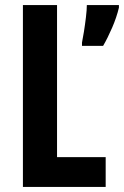

<svg xmlns="http://www.w3.org/2000/svg" viewBox="-20 -734 487 754"><path d="M70 0V-714H204V-117H395V0ZM447 -704Q438 -666 420.5 -625.5Q403 -585 385 -554H302V-567Q305 -581 309.5 -609Q314 -637 317.5 -666.5Q321 -696 321 -714H447Z"/></svg>

Font: Noto Sans Sinhala ExtraCondensed
Style: Bold
Weight: 700
Width: 2
Designer: Jelle Bosma - Monotype Design Team
Foundry: Monotype Imaging Inc.
Version: Version 2.006; ttfautohint (v1.8.4.7-5d5b)